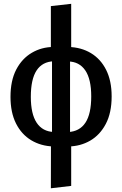

<svg xmlns="http://www.w3.org/2000/svg" viewBox="-20 -771 640 1006"><path d="M337.5 -525Q405 -523.5 456.2 -492.8Q507.5 -462 536.2 -404.8Q565 -347.5 565 -266Q565 -180 534.5 -122Q504 -64 452.8 -34.2Q401.5 -4.5 338 -3.5L336.5 -79Q397 -82 427.5 -128Q458 -174 458 -266Q458 -356.5 426.8 -402.2Q395.5 -448 337.5 -449ZM260 -525 262 -450Q202 -448 171.8 -402Q141.5 -356 141.5 -263.5Q141.5 -174 172.2 -127.8Q203 -81.5 262 -79.5L260.5 -3.5Q194.5 -5.5 143.5 -36.2Q92.5 -67 63.8 -124.2Q35 -181.5 35 -263.5Q35 -349 65.2 -406.8Q95.5 -464.5 146.8 -494.5Q198 -524.5 260 -525ZM353 -751V-504.5L347 -459V-66.5L353 -19.5V203L246.5 215.5L247 -19.5L252.5 -66.5V-459L246.5 -504.5V-739Z"/></svg>

Font: Fira Code Light Medium
Style: Regular
Weight: 500
Monospace: yes
Version: Version 5.002